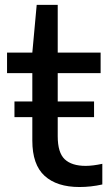

<svg xmlns="http://www.w3.org/2000/svg" viewBox="-20 -760 454 790"><path d="M307 9.5Q214 9.5 163.5 -36.5Q113 -82.5 113 -181.5V-459H9V-543.5H113L131 -740H217.5V-543.5H394V-459H217.5V-199.5Q217.5 -132 246.2 -104.8Q275 -77.5 332.5 -77.5Q361.5 -77.5 401 -86V-1Q354 9.5 307 9.5ZM39.5 -278V-342.5H367V-278Z"/></svg>

Font: Encode Sans Semi Expanded Medium
Style: Regular
Weight: 500
Width: 6
Designer: Multiple Designers
Foundry: Impallari Type
Version: Version 3.000; ttfautohint (v1.8.3) -l 8 -r 50 -G 200 -x 14 